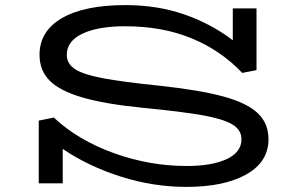

<svg xmlns="http://www.w3.org/2000/svg" viewBox="-20 -719 1161 753"><path d="M1033 -173Q1033 -84 946 -35Q859 14 711 14Q581 14 453.5 -26.5Q326 -67 226 -135V0H132V-246L191 -258Q286 -169 426.5 -118.5Q567 -68 712 -68Q811 -68 869 -95Q927 -122 927 -173Q927 -209 892 -230.5Q857 -252 777 -266.5Q697 -281 542 -296Q391 -311 302.5 -337Q214 -363 174.5 -403Q135 -443 135 -504Q135 -597 223 -648Q311 -699 472 -699Q597 -699 702.5 -662.5Q808 -626 893 -561V-686H986V-444L930 -433Q847 -521 732 -568.5Q617 -616 471 -616Q365 -616 303.5 -587Q242 -558 242 -504Q242 -469 274 -448Q306 -427 382 -412.5Q458 -398 604 -383Q762 -366 854.5 -341Q947 -316 990 -276Q1033 -236 1033 -173Z"/></svg>

Font: BioRhyme Expanded
Style: Regular
Weight: 400
Width: 7
Designer: Aoife Mooney
Foundry: Aoife Mooney Type
Version: Version 1.001